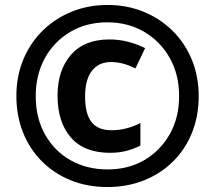

<svg xmlns="http://www.w3.org/2000/svg" viewBox="-20 -744 867 774"><path d="M413 10Q332 10 264.5 -17.5Q197 -45 148 -94.5Q99 -144 72.5 -211Q46 -278 46 -357Q46 -436 73.5 -503Q101 -570 151 -619.5Q201 -669 268 -696.5Q335 -724 414 -724Q492 -724 559 -696.5Q626 -669 676 -619.5Q726 -570 753.5 -503Q781 -436 781 -356Q781 -276 754 -209Q727 -142 677.5 -93Q628 -44 560.5 -17Q493 10 413 10ZM414 -61Q498 -61 562.5 -99Q627 -137 664.5 -203.5Q702 -270 702 -357Q702 -443 664.5 -510Q627 -577 561.5 -615.5Q496 -654 413 -654Q328 -654 262.5 -615Q197 -576 160.5 -509Q124 -442 124 -356Q124 -269 161.5 -202Q199 -135 264.5 -98Q330 -61 414 -61ZM423 -128Q319 -128 265.5 -190Q212 -252 212 -358Q212 -461 266 -523Q320 -585 421 -585Q459 -585 495 -576Q531 -567 565 -550L526 -468Q475 -494 428 -494Q378 -494 350.5 -458.5Q323 -423 323 -355Q323 -286 348.5 -252.5Q374 -219 430 -219Q489 -219 546 -248V-157Q518 -143 488.5 -135.5Q459 -128 423 -128Z"/></svg>

Font: Noto Sans Devanagari UI SemiCondensed ExtraBold
Style: Regular
Weight: 800
Width: 4
Designer: Jelle Bosma - Monotype Design Team
Foundry: Monotype Imaging Inc.
Version: Version 2.004; ttfautohint (v1.8.4.7-5d5b)